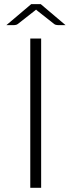

<svg xmlns="http://www.w3.org/2000/svg" viewBox="-20 -890 339 910"><path d="M175 0H123.5V-707.5H175ZM290.5 -771H254Q250 -771 245.2 -772.2Q240.5 -773.5 237 -776L159 -837.5Q155 -840.5 153.5 -842Q152 -843.5 151 -844.5Q150 -843.5 148.2 -842Q146.5 -840.5 142.5 -837.5L64 -776Q60.5 -773.5 56 -772.2Q51.5 -771 47.5 -771H10.5L128 -870.5H173Z"/></svg>

Font: o
Style: Regular
Weight: 300
Designer: Lukasz Dziedzic
Foundry: Lukasz Dziedzic
Version: Version 1.104; Western+Polish opensource; ttfautohint (v1.8.